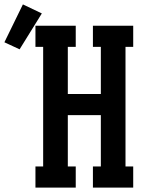

<svg xmlns="http://www.w3.org/2000/svg" viewBox="-133 -852 653 872"><path d="M28 0V-96H63V-639H28V-735H211V-639H175V-425H325V-639H289V-735H472V-639H437V-96H472V0H289V-96H325V-329H175V-96H211V0ZM-44 -628 -113 -660 -29 -832 57 -791Z"/></svg>

Font: Iosevka Gothic
Style: Bold
Weight: 700
Monospace: yes
Designer: Belleve Invis
Foundry: Belleve Invis
Version: Version 15.5.1; ttfautohint (v1.8.4)